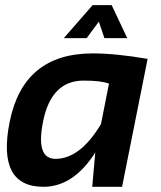

<svg xmlns="http://www.w3.org/2000/svg" viewBox="-20 -718 620 738"><path d="M398.9 -396.5Q369.6 -408.2 301.3 -408.2Q176.8 -408.2 145.5 -250.5Q116.7 -107.4 193.4 -107.4Q288.1 -107.4 368.2 -241.2ZM449.2 0H334.5L346.2 -131.8Q262.2 0 147 0Q-32.7 0 17.1 -249.5Q69.8 -512.7 335.9 -512.7Q425.3 -512.7 547.4 -491.7ZM335.9 -698.2H409.2L469.2 -571.3H381.3L359.9 -634.8L313 -571.3H225.1Z"/></svg>

Font: Sansation
Style: Bold Italic
Weight: 700
Designer: Bernd Montag
Version: Version 1.301